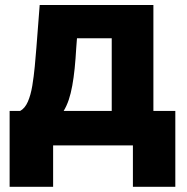

<svg xmlns="http://www.w3.org/2000/svg" viewBox="-20 -565 726 746"><path d="M17.4 160.9V-133.9H58.2Q76.7 -143.8 88.1 -169.6Q99.4 -195.3 105.5 -231.9Q111.5 -268.5 115.1 -306.8Q118.6 -345.2 121.4 -379.6L134.2 -545.5H576V-133.9H661.2V160.9H496.4V0H186.4V160.9ZM227.3 -133.9H414.1V-416.2H279.1L276.3 -379.6Q273.8 -335.9 270.1 -299.2Q266.3 -262.4 260.8 -232.1Q255.3 -201.7 247.2 -177.4Q239 -153.1 227.3 -133.9Z"/></svg>

Font: Inter P Extra Bold
Style: Regular
Weight: 800
Designer: Rasmus Andersson
Foundry: rsms
Version: Version 3.018;git-588b23468